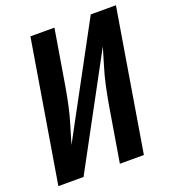

<svg xmlns="http://www.w3.org/2000/svg" viewBox="-134 -837 844 939"><g transform="rotate(-20 288.0 -367.5)"><path d="M9 0H140L447 -568Q434 -523 420 -477.5Q406 -432 396 -386Q386 -340 378 -294L329 0H454L576 -735H445L138 -167Q151 -212 165 -257.5Q179 -303 189 -349Q199 -395 207 -441L256 -735H131Z"/></g></svg>

Font: Iosevka Sparkle Oblique
Style: Bold
Weight: 700
Italic angle: -9°
Designer: Belleve Invis
Foundry: Belleve Invis
Version: Version 4.5.0; ttfautohint (v1.8.3)